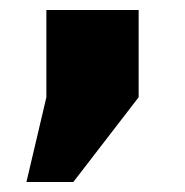

<svg xmlns="http://www.w3.org/2000/svg" viewBox="-20 -195 370 385"><path d="M33 170 73 0V-175H258V0L127 170Z"/></svg>

Font: Golos Text ExtraBold
Style: Regular
Weight: 800
Designer: A.Korolkova, Vitaly Kuzmin
Foundry: ParaType Ltd
Version: Version 2.004